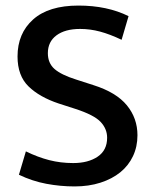

<svg xmlns="http://www.w3.org/2000/svg" viewBox="-20 -660 555 690"><path d="M262 -640Q365 -640 442 -602L417 -517Q375 -537 339.5 -546.5Q304 -556 268 -556Q214 -556 183 -533Q152 -510 152 -469Q152 -433 176 -412Q200 -391 254 -374L316 -354Q398 -328 436 -281.5Q474 -235 474 -174Q474 -133 458 -99Q442 -65 412.5 -41Q383 -17 341 -3.5Q299 10 248 10Q197 10 146.5 0.5Q96 -9 48 -32L73 -116Q116 -95 157 -84.5Q198 -74 243 -74Q297 -74 331 -97Q365 -120 365 -165Q365 -197 341.5 -222Q318 -247 250 -269L191 -288Q122 -311 82.5 -349.5Q43 -388 43 -457Q43 -540 99 -590Q155 -640 262 -640Z"/></svg>

Font: Mukta Mahee Medium
Style: Regular
Weight: 500
Designer: Shuchita Grover, Noopur Datye, Girish Dalvi, Yashodeep Gholap
Foundry: Ek Type
Version: Version 2.538;PS 1.000;hotconv 16.6.51;makeotf.lib2.5.65220;